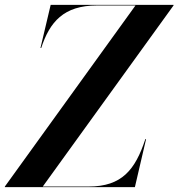

<svg xmlns="http://www.w3.org/2000/svg" viewBox="-71 -770 734 790"><path d="M486.5 -747.5 -51 -2.5V0H484L530 -197.5H527C485.5 -71.5 430.5 -2.5 294 -2.5H105L643 -747.5V-750H137.5L95.5 -572.5H98.5C133.5 -679.5 191 -747.5 328 -747.5Z"/></svg>

Font: Bodoni* 72pt Medium
Style: Italic
Weight: 500
Italic angle: -13°
Version: Version 2.3